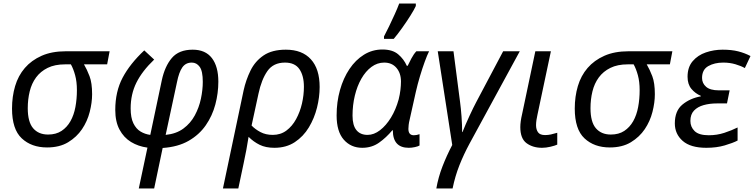

<svg xmlns="http://www.w3.org/2000/svg" viewBox="-20 -826 4265 1086"><path d="M48 -212Q48 -280 65.5 -339Q83 -398 120.5 -441.5Q158 -485 215.5 -510.5Q273 -536 352 -536H600L586 -462H455Q472 -433 486.5 -395Q501 -357 501 -293Q501 -246 487.5 -193Q474 -140 444 -95.5Q414 -51 365.5 -21.5Q317 8 246 8Q158 8 103 -43.5Q48 -95 48 -212ZM252 -65Q297 -65 328 -85.5Q359 -106 378.5 -140.5Q398 -175 406.5 -220.5Q415 -266 415 -316Q415 -364 405 -400.5Q395 -437 381 -462H348Q290 -462 249.5 -442Q209 -422 184 -388Q159 -354 148 -309Q137 -264 137 -214Q137 -136 167.5 -100.5Q198 -65 252 -65Z M765 240 814 9Q762 2 721 -23Q680 -48 656 -93Q632 -138 632 -204Q632 -308 673.5 -386.5Q715 -465 796 -541L852 -489Q784 -424 751.5 -358.5Q719 -293 719 -213Q719 -160 734.5 -128.5Q750 -97 775 -82Q800 -67 830 -63L895 -371Q912 -451 952 -498Q992 -545 1070 -545Q1142 -545 1178.5 -497.5Q1215 -450 1215 -364Q1215 -299 1198 -235Q1181 -171 1144 -117.5Q1107 -64 1047 -29.5Q987 5 900 11L852 240ZM917 -63Q977 -69 1017.5 -99Q1058 -129 1082 -173.5Q1106 -218 1116.5 -268Q1127 -318 1127 -363Q1127 -424 1109.5 -448Q1092 -472 1065 -472Q1030 -472 1011 -444.5Q992 -417 981 -361Z M1241 240 1358 -315Q1371 -374 1397 -427Q1423 -480 1471 -512.5Q1519 -545 1597 -545Q1689 -545 1738.5 -490.5Q1788 -436 1788 -334Q1788 -277 1773 -217Q1758 -157 1727 -105.5Q1696 -54 1647.5 -22Q1599 10 1532 10Q1483 10 1448.5 -7Q1414 -24 1386 -52Q1380 -13 1373.5 21.5Q1367 56 1358 98L1328 240ZM1523 -63Q1567 -63 1600 -87.5Q1633 -112 1655 -152.5Q1677 -193 1688 -240.5Q1699 -288 1699 -335Q1699 -398 1673.5 -435Q1648 -472 1592 -472Q1526 -472 1492.5 -424Q1459 -376 1442 -296L1403 -116Q1423 -95 1453 -79Q1483 -63 1523 -63Z M2029 10Q1965 10 1924.5 -36Q1884 -82 1884 -173Q1884 -249 1903 -316.5Q1922 -384 1956.5 -435.5Q1991 -487 2038.5 -516.5Q2086 -546 2143 -546Q2200 -546 2232 -519Q2264 -492 2281 -454H2286Q2294 -471 2307 -495.5Q2320 -520 2335 -536H2407Q2396 -514 2382.5 -477Q2369 -440 2355.5 -395Q2342 -350 2332 -306L2297 -149Q2293 -133 2291.5 -119.5Q2290 -106 2290 -97Q2290 -61 2321 -61Q2336 -61 2353 -67V-3Q2345 2 2327 6Q2309 10 2292 10Q2202 10 2202 -89H2199Q2165 -48 2124 -19Q2083 10 2029 10ZM2059 -63Q2095 -63 2129.5 -89.5Q2164 -116 2191.5 -161Q2219 -206 2235 -264Q2242 -292 2245 -318Q2248 -344 2248 -365Q2248 -412 2222.5 -442Q2197 -472 2153 -472Q2114 -472 2081 -447.5Q2048 -423 2024 -381Q2000 -339 1987 -285Q1974 -231 1974 -172Q1974 -117 1996 -90Q2018 -63 2059 -63ZM2152 -606V-620Q2165 -644 2181 -677.5Q2197 -711 2212.5 -745Q2228 -779 2238 -806H2332V-792Q2323 -772 2302 -738.5Q2281 -705 2255 -668.5Q2229 -632 2207 -606Z M2448 240Q2459 177 2482.5 116Q2506 55 2538 -6L2456 -536H2545L2582 -251Q2587 -214 2590.5 -167.5Q2594 -121 2594 -79H2596Q2613 -122 2635.5 -170.5Q2658 -219 2674 -249L2826 -536H2920L2636 -14Q2603 47 2578.5 109Q2554 171 2540 240Z M3046 10Q2994 10 2958.5 -16Q2923 -42 2923 -107Q2923 -122 2925.5 -140.5Q2928 -159 2933 -180L3008 -536H3096L3020 -177Q3017 -164 3014.5 -148Q3012 -132 3012 -118Q3012 -94 3023 -78Q3034 -62 3063 -62Q3080 -62 3096 -65.5Q3112 -69 3132 -75V-8Q3119 -2 3093.5 4Q3068 10 3046 10Z M3231 -212Q3231 -280 3248.5 -339Q3266 -398 3303.5 -441.5Q3341 -485 3398.5 -510.5Q3456 -536 3535 -536H3783L3769 -462H3638Q3655 -433 3669.5 -395Q3684 -357 3684 -293Q3684 -246 3670.5 -193Q3657 -140 3627 -95.5Q3597 -51 3548.5 -21.5Q3500 8 3429 8Q3341 8 3286 -43.5Q3231 -95 3231 -212ZM3435 -65Q3480 -65 3511 -85.5Q3542 -106 3561.5 -140.5Q3581 -175 3589.5 -220.5Q3598 -266 3598 -316Q3598 -364 3588 -400.5Q3578 -437 3564 -462H3531Q3473 -462 3432.5 -442Q3392 -422 3367 -388Q3342 -354 3331 -309Q3320 -264 3320 -214Q3320 -136 3350.5 -100.5Q3381 -65 3435 -65Z M3975 10Q3886 10 3841.5 -29Q3797 -68 3797 -128Q3797 -199 3840 -234.5Q3883 -270 3944 -281V-284Q3913 -297 3891 -323Q3869 -349 3869 -392Q3869 -446 3898 -480Q3927 -514 3972.5 -529.5Q4018 -545 4067 -545Q4118 -545 4155.5 -535.5Q4193 -526 4225 -509L4193 -441Q4172 -453 4140 -462.5Q4108 -472 4071 -472Q4021 -472 3986 -452Q3951 -432 3951 -385Q3951 -355 3974 -335Q3997 -315 4046 -315H4107L4092 -241H4035Q3994 -241 3960 -231.5Q3926 -222 3905.5 -200.5Q3885 -179 3885 -142Q3885 -108 3909 -84.5Q3933 -61 3989 -61Q4035 -61 4076.5 -74.5Q4118 -88 4152 -105V-31Q4125 -17 4079 -3.5Q4033 10 3975 10Z"/></svg>

Font: BC Sans
Style: Italic
Weight: 400
Italic angle: -12°
Designer: Monotype Design Team
Designer: Province of B.C.
Foundry: Monotype Imaging Inc.
Version: Version 2.000;GOOG;noto-source:20170915:90ef993387c0